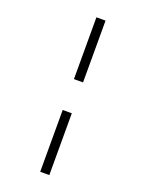

<svg xmlns="http://www.w3.org/2000/svg" viewBox="-181 -844 880 1168"><g transform="rotate(20 259.0 -260.0)"><path d="M233 -360V-760H292V-360ZM233 240V-160H292V240Z"/></g></svg>

Font: Noto Serif SemiCondensed Medium
Style: Italic
Weight: 500
Width: 4
Italic angle: -12°
Designer: Monotype Design Team
Foundry: Monotype Imaging Inc.
Version: Version 2.013